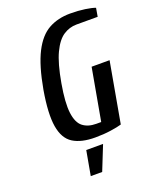

<svg xmlns="http://www.w3.org/2000/svg" viewBox="-166 -803 887 1105"><g transform="rotate(-20 277.0 -250.0)"><path d="M295 10Q210 10 160 -21.5Q110 -53 97 -131.5Q84 -210 108 -350Q133 -490 173 -568.5Q213 -647 270 -678.5Q327 -710 402 -710Q452 -710 492.5 -704Q533 -698 554 -690L545 -638H415Q372 -638 334.5 -613.5Q297 -589 267.5 -527Q238 -465 218 -350Q198 -236 206 -173.5Q214 -111 245.5 -86.5Q277 -62 327 -62H357L414 -380H524L458 -10Q435 -3 391 3.5Q347 10 295 10ZM194 210 221 60H324L264 210Z"/></g></svg>

Font: Cuprum SemiBold
Style: Italic
Weight: 600
Italic angle: -10°
Version: Version 3.000